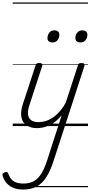

<svg xmlns="http://www.w3.org/2000/svg" viewBox="-104 -1030 739 1569"><path d="M198 17Q148 17 114 -5Q80 -27 71 -71Q62 -115 83 -180L186 -494Q189 -506 195.5 -510.5Q202 -515 216 -515Q233 -515 239 -509Q245 -503 241 -491L136 -170Q122 -127 125 -96Q128 -65 149.5 -48.5Q171 -32 212 -32Q240 -32 269.5 -41Q299 -50 328 -69.5Q357 -89 384 -119.5Q411 -150 434 -193L532 -494Q535 -506 541.5 -510.5Q548 -515 561 -515Q580 -515 584.5 -507.5Q589 -500 585 -488L335 281Q309 363 276 415.5Q243 468 197 493.5Q151 519 83 519Q40 519 7.5 506Q-25 493 -47 469.5Q-69 446 -81 412Q-85 401 -83.5 393Q-82 385 -68 379Q-54 374 -47 376Q-40 378 -37 388Q-19 437 11.5 453.5Q42 470 88 470Q139 470 174 449.5Q209 429 235 387Q261 345 282 278L400 -88Q375 -57 348.5 -36.5Q322 -16 296 -4.5Q270 7 245 12Q220 17 198 17ZM324 -683Q306 -683 295 -692Q284 -701 284 -719Q284 -743 298.5 -762.5Q313 -782 341 -782Q359 -782 370 -773Q381 -764 381 -745Q381 -722 366.5 -702.5Q352 -683 324 -683ZM553 -683Q535 -683 523.5 -692Q512 -701 512 -719Q512 -743 527 -762.5Q542 -782 570 -782Q587 -782 598.5 -773Q610 -764 610 -745Q610 -722 595.5 -702.5Q581 -683 553 -683ZM0 490H615V500H0ZM0 -20H615V0H0ZM0 -505H615V-500H0ZM0 -1010H615V-1000H0Z"/></svg>

Font: Playwrite RO Guides
Style: Regular
Weight: 400
Designer: Veronika Burian, José Scaglione
Foundry: TypeTogether
Version: Version 1.003